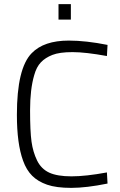

<svg xmlns="http://www.w3.org/2000/svg" viewBox="-20 -902 584 932"><path d="M502 -11Q399 10 326 10Q253 10 208.5 -5.5Q164 -21 136 -49Q108 -77 92 -122Q62 -204 62 -345Q62 -571 134 -644Q193 -705 314 -705Q397 -705 502 -684L499 -630Q395 -649 332 -649Q269 -649 234.5 -635.5Q200 -622 178.5 -599.5Q157 -577 146 -537Q126 -469 126 -367Q126 -265 133 -214.5Q140 -164 160 -123Q180 -82 219 -64Q258 -46 327 -46Q396 -46 499 -65ZM264 -807V-882H324V-807Z"/></svg>

Font: Titillium Web
Style: Light
Weight: 300
Version: Version 1.001;PS 57.000;hotconv 1.0.70;makeotf.lib2.5.55311